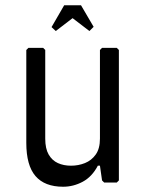

<svg xmlns="http://www.w3.org/2000/svg" viewBox="-20 -694 552 730"><path d="M424 -512 432 -504V-8L424 0H376L368 -8L360 -64H352Q330 -22 294.5 -3Q259 16 220 16Q150 16 115 -24.5Q80 -65 80 -151V-504L88 -512H144L152 -504V-167Q152 -129 165 -106.5Q178 -84 200 -74Q222 -64 250 -64Q278 -64 303 -74Q328 -84 344 -106.5Q360 -129 360 -167V-504L368 -512ZM176 -591 224 -674H288L336 -592L320 -576L256 -625L192 -576Z"/></svg>

Font: Hasubi Mono
Style: Regular
Weight: 400
Designer: Eli Heuer
Foundry: Eli Heuer
Version: Version 1.000